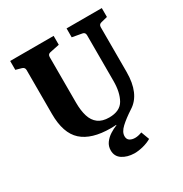

<svg xmlns="http://www.w3.org/2000/svg" viewBox="-176 -707 980 1029"><g transform="rotate(-30 314.5 -192.0)"><path d="M318 9Q200 9 141.5 -43.5Q83 -96 83 -215V-487Q83 -503 67 -508L31 -518V-573H300V-518L242 -506Q225 -503 225 -485V-203Q225 -154 236 -118.5Q247 -83 272.5 -64Q298 -45 340 -45Q407 -45 432 -89Q457 -133 457 -203V-486Q457 -504 441 -507L380 -518V-573H598V-518L558 -508Q542 -504 542 -487V-210Q542 -143 522 -96.5Q502 -50 462 -25Q410 9 318 9ZM361 189Q317 188 287.5 168.5Q258 149 258 112Q258 86 272.5 66Q287 46 309 32Q331 18 352 10V4L462 -25Q416 5 388 31Q360 57 360 83Q360 102 373 110.5Q386 119 406 119Q416 119 427 116.5Q438 114 448 110L467 161Q445 174 416 181.5Q387 189 361 189Z"/></g></svg>

Font: Yrsa
Style: Regular
Weight: 400
Designer: Anna Giedrys (Yrsa+Rasa design), David Brezina (Yrsa art-direction, Rasa art-direction, design)
Foundry: Rosetta Type Foundry
Version: Version 2.004